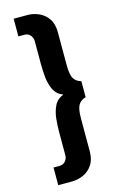

<svg xmlns="http://www.w3.org/2000/svg" viewBox="-145 -836 661 1092"><g transform="rotate(-15 185.5 -290.0)"><path d="M138 46V-90Q138 -127 142 -167.5Q146 -208 162 -241.5Q178 -275 216 -290Q178 -305 162 -338.5Q146 -372 142 -412.5Q138 -453 138 -490V-626Q138 -645 125.5 -660.5Q113 -676 90 -676H55V-780H137Q171 -780 203.5 -765.5Q236 -751 257 -720.5Q278 -690 278 -640V-447Q278 -390 292 -367.5Q306 -345 335 -337V-243Q306 -235 292 -212.5Q278 -190 278 -133V60Q278 109 257 140Q236 171 203.5 185.5Q171 200 137 200H55V96H90Q113 96 125.5 80.5Q138 65 138 46Z"/></g></svg>

Font: Jost* Semi
Style: Regular
Weight: 600
Version: Version 3.7